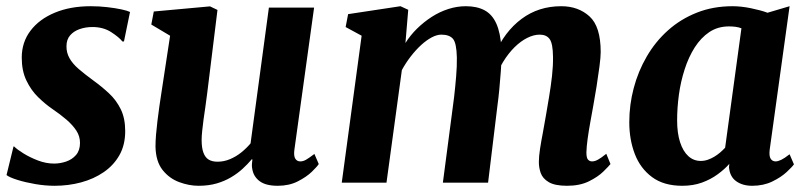

<svg xmlns="http://www.w3.org/2000/svg" viewBox="-20 -588 2596 618"><path d="M379 -454.5H374Q364 -467.5 338.5 -484.2Q313 -501 277.5 -501Q255 -501 236 -494.2Q217 -487.5 205.5 -474Q194 -460.5 194 -439.5Q193.5 -419 203.5 -401Q213.5 -383 233.2 -366Q253 -349 281 -328.5Q308 -309 331.2 -287.2Q354.5 -265.5 368.8 -236.2Q383 -207 383 -166Q383 -121.5 364.5 -88.8Q346 -56 314 -34Q282 -12 241.2 -1Q200.5 10 155.5 10Q125.5 10 93.5 4.5Q61.5 -1 36 -9Q10.5 -17 1 -24.5L23.5 -116.5H25.5Q35.5 -106.5 56.2 -93.8Q77 -81 102.8 -71.2Q128.5 -61.5 154 -61.5Q173.5 -61.5 192.8 -68Q212 -74.5 224.8 -89.2Q237.5 -104 237.5 -128Q237.5 -149.5 225.8 -167.5Q214 -185.5 194 -202.8Q174 -220 147.5 -238Q125 -253.5 102.5 -275.5Q80 -297.5 65 -328.8Q50 -360 50 -402.5Q50 -452 78.2 -489.2Q106.5 -526.5 156.5 -547.2Q206.5 -568 272 -568Q299 -568 325 -565Q351 -562 370.8 -557.8Q390.5 -553.5 398.5 -549.5Z M619 10Q588.5 10 556.8 -1.8Q525 -13.5 503.2 -41Q481.5 -68.5 480.5 -116Q480.5 -133.5 482.2 -154.5Q484 -175.5 486.8 -198.8Q489.5 -222 493 -246Q496.5 -270 500 -292.5L527.5 -473L467 -509L475 -551L656 -567.5L680 -556L647 -288.5Q644.5 -267 641.2 -245.2Q638 -223.5 635.2 -203.5Q632.5 -183.5 630.8 -166.8Q629 -150 629 -137.5Q629 -112 634.8 -96.5Q640.5 -81 651.8 -74.2Q663 -67.5 680 -67.5Q701 -67.5 720.5 -75.8Q740 -84 756.8 -97.5Q773.5 -111 786.5 -126.5L845.5 -563.5H991L927.5 -105.5Q925 -86 930.5 -77.2Q936 -68.5 946.5 -68.5Q955.5 -68.5 964.5 -73.5Q973.5 -78.5 992 -92.5L1006 -60Q1001 -52 983.8 -35.2Q966.5 -18.5 938.5 -4.2Q910.5 10 874 10Q835.5 10 815.8 -4.8Q796 -19.5 792 -44Q791.5 -47 791 -50.5Q790.5 -54 790.8 -58Q791 -62 791.5 -66.2Q792 -70.5 792.5 -74.5L790.5 -75.5Q777.5 -60 761.2 -45Q745 -30 724 -17.5Q703 -5 677.2 2.5Q651.5 10 619 10Z M1294 -556.5 1285 -449.5Q1300.5 -474.5 1322.5 -496Q1344.5 -517.5 1369.8 -533.8Q1395 -550 1423 -559Q1451 -568 1479.5 -568Q1515 -568 1539.5 -555Q1564 -542 1577.5 -512.2Q1591 -482.5 1594 -432Q1594 -424 1594 -415.5Q1594 -407 1593.5 -398Q1593 -389 1592 -379.5L1571.5 -410.5Q1587.5 -449 1609.5 -478Q1631.5 -507 1658.8 -527.2Q1686 -547.5 1718 -557.8Q1750 -568 1786.5 -568Q1841.5 -568 1877.5 -535.2Q1913.5 -502.5 1913.5 -420.5Q1913.5 -404.5 1909.5 -373.8Q1905.5 -343 1900 -308.5Q1894.5 -274 1889.5 -247Q1885 -222 1880 -194.5Q1875 -167 1871.5 -141.8Q1868 -116.5 1867.5 -97.5Q1867.5 -79.5 1872.8 -74Q1878 -68.5 1885.5 -68.5Q1894.5 -68.5 1904.2 -73.8Q1914 -79 1931.5 -93L1945 -60Q1939.5 -53 1922.2 -36Q1905 -19 1875.8 -4.5Q1846.5 10 1805 10Q1766 10 1746.2 -1.8Q1726.5 -13.5 1720.2 -31.8Q1714 -50 1714.5 -68.5Q1714.5 -84 1718.2 -108.8Q1722 -133.5 1727.5 -161.8Q1733 -190 1737.5 -218Q1742 -244.5 1747.5 -277.2Q1753 -310 1756.8 -343.5Q1760.5 -377 1760 -405.5Q1759.5 -448 1749.2 -462.2Q1739 -476.5 1717 -476.5Q1698 -476.5 1677 -466Q1656 -455.5 1636 -435.8Q1616 -416 1599.2 -388.5Q1582.5 -361 1571.5 -327.5L1594.5 -410Q1594 -386.5 1592 -358.2Q1590 -330 1587.2 -301Q1584.5 -272 1581 -247L1551 0H1405.5L1434 -217Q1438 -244.5 1441.8 -277Q1445.5 -309.5 1448.2 -342.2Q1451 -375 1450.5 -403Q1449.5 -449.5 1438 -463Q1426.5 -476.5 1400.5 -476.5Q1386.5 -476.5 1369.8 -467.8Q1353 -459 1335.5 -443Q1318 -427 1302 -406.2Q1286 -385.5 1273.5 -362.5L1224 0H1080L1144 -473L1092.5 -501L1100.5 -542.5L1269 -568Z M2457.5 -106.5Q2455 -86 2460.5 -77.2Q2466 -68.5 2476.5 -68.5Q2484 -68.5 2494.5 -73.5Q2505 -78.5 2521.5 -91.5L2535.5 -59Q2530 -51 2512 -34.2Q2494 -17.5 2465.8 -3.8Q2437.5 10 2401 10Q2370 10 2349.5 -4.8Q2329 -19.5 2326.5 -49.5L2327.5 -60.5Q2312 -43 2289.8 -26.8Q2267.5 -10.5 2239.2 -0.2Q2211 10 2176 10Q2116.5 10 2078.8 -18Q2041 -46 2023.2 -92.5Q2005.5 -139 2005.5 -194.5Q2005.5 -250.5 2019.8 -304.5Q2034 -358.5 2061.8 -406.2Q2089.5 -454 2130 -490.2Q2170.5 -526.5 2222.8 -547.2Q2275 -568 2338 -568Q2365.5 -568 2397.2 -561.5Q2429 -555 2450.5 -547L2521.5 -568ZM2366.5 -497Q2357 -500.5 2346.8 -501.8Q2336.5 -503 2326.5 -503Q2290.5 -503 2263.2 -484.8Q2236 -466.5 2216.2 -435.5Q2196.5 -404.5 2183.8 -365Q2171 -325.5 2165.2 -283.2Q2159.5 -241 2159.5 -200.5Q2159.5 -159.5 2169 -130.2Q2178.5 -101 2195.5 -85.5Q2212.5 -70 2235.5 -70Q2247.5 -70 2258.2 -73.8Q2269 -77.5 2279 -83.5Q2289 -89.5 2297.8 -97Q2306.5 -104.5 2314 -112.5Z"/></svg>

Font: Merriweather ExtraBold
Style: Italic
Weight: 800
Italic angle: -7.8°
Version: Version 2.101